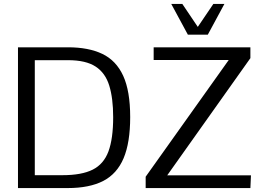

<svg xmlns="http://www.w3.org/2000/svg" viewBox="-20 -955 1312 975"><path d="M71.3 0V-714.8H325.7Q429.2 -714.8 499.5 -681.4Q569.8 -647.9 605.5 -570.3Q641.1 -492.7 641.1 -360.4Q641.1 -231 607.7 -151.6Q574.2 -72.3 504.2 -36.1Q434.1 0 323.7 0ZM156.7 -65.4H297.4Q394.5 -65.4 450.7 -93.5Q506.8 -121.6 530.8 -186.3Q554.7 -251 554.7 -359.9Q554.7 -455.6 534.9 -520Q515.1 -584.5 465.6 -616.9Q416 -649.4 325.7 -649.4H156.7ZM719.7 0V-57.6L1141.6 -650.4H760.3V-714.8H1251.5V-659.7L829.1 -64.5H1254.4L1251.5 0ZM934.1 -778.8 849.6 -935.1H905.8L984.4 -818.4L1063.5 -935.1H1119.6L1035.2 -778.8Z"/></svg>

Font: Pontano Sans
Style: Regular
Weight: 400
Designer: Vernon Adams
Foundry: Vernon Adams
Version: Version 2.001